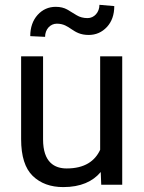

<svg xmlns="http://www.w3.org/2000/svg" viewBox="-20 -760 591 790"><path d="M482.9 0V-528.3H392.1V-143.6C370.6 -97.2 328.1 -66.9 254.4 -66.9C205.1 -66.9 157.2 -91.3 157.2 -186.5V-528.3H66.9V-187.5C66.9 -117.2 83 -66.9 114.7 -36.1C146.5 -5.4 188.5 9.8 240.2 9.8C312 9.8 361.8 -13.2 394.5 -52.2L396.5 0ZM389.2 -740.2C389.2 -709.5 367.7 -685.5 340.3 -685.5C323.2 -685.5 308.1 -689.5 295.4 -697.3C282.7 -705.1 270 -712.9 256.8 -720.7C243.7 -728 228 -731.9 209.5 -731.9C179.7 -731.9 154.8 -720.7 134.8 -698.7C114.7 -676.3 104.5 -647 104.5 -611.3L165.5 -608.4C165.5 -639.2 186.5 -662.6 213.9 -662.6C269.5 -662.6 277.3 -616.2 344.7 -616.2C374.5 -616.2 399.4 -627 419.9 -648.9C439.9 -670.4 450.2 -699.2 450.2 -734.9Z"/></svg>

Font: Vazirmatn
Style: Regular
Weight: 400
Designer: Saber Rastikerdar
Foundry: Saber Rastikerdar
Version: Version 33.003